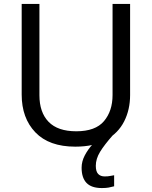

<svg xmlns="http://www.w3.org/2000/svg" viewBox="-20 -734 771 974"><path d="M466 107Q466 136 478 148.5Q490 161 511 161Q528 161 539.5 158.5Q551 156 559 155V211Q545 215 531 217.5Q517 220 497 220Q444 220 419 194Q394 168 394 117Q394 85 410 54.5Q426 24 449 -1Q472 -26 492 -40L555 -51Q509 1 487.5 36.5Q466 72 466 107ZM640 -252Q640 -178 610 -118.5Q580 -59 518.5 -24.5Q457 10 362 10Q229 10 159.5 -62.5Q90 -135 90 -254V-714H180V-251Q180 -164 226.5 -116Q273 -68 367 -68Q464 -68 507.5 -119.5Q551 -171 551 -252V-714H640Z"/></svg>

Font: Noto Sans Kawi
Style: Regular
Weight: 400
Designer: Fadhl Haqq
Version: Version 1.000